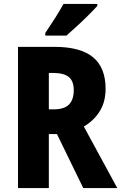

<svg xmlns="http://www.w3.org/2000/svg" viewBox="-20 -951 613 971"><path d="M256 -714Q387 -714 450.5 -661.5Q514 -609 514 -502Q514 -436 484.5 -388.5Q455 -341 404 -311L573 0H401L268 -273H227V0H71V-714ZM250 -582H227V-398H252Q305 -398 329 -422.5Q353 -447 353 -495Q353 -541 328 -561.5Q303 -582 250 -582ZM472 -921Q456 -903 428.5 -875.5Q401 -848 370.5 -820Q340 -792 316 -771H209V-784Q234 -821 258.5 -859.5Q283 -898 301 -931H472Z"/></svg>

Font: Noto Sans Sinhala Condensed ExtraBold
Style: Regular
Weight: 800
Width: 3
Designer: Jelle Bosma - Monotype Design Team
Foundry: Monotype Imaging Inc.
Version: Version 2.006; ttfautohint (v1.8.4.7-5d5b)